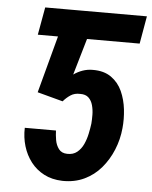

<svg xmlns="http://www.w3.org/2000/svg" viewBox="-52 -755 641 809"><g transform="rotate(5 268.5 -350.0)"><path d="M236.8 -710.9 216.3 -593.8H85.4L106.4 -710.9ZM213.9 -323.2 106 -352.1 202.1 -710.9H536.6L516.1 -593.8H293.5L248.5 -439.5Q266.1 -452.1 286.4 -459.2Q306.6 -466.3 328.6 -466.3Q376.5 -466.8 407.2 -445.1Q438 -423.3 453.9 -388.2Q469.7 -353 474.4 -312Q479 -271 475.1 -232.4Q470.7 -184.6 452.6 -140.6Q434.6 -96.7 405 -62Q375.5 -27.3 334.2 -7.8Q293 11.7 241.7 10.7Q197.3 9.3 164.1 -8.1Q130.9 -25.4 108.4 -54.4Q85.9 -83.5 74.7 -120.6Q63.5 -157.7 64.9 -198.2H196.8Q197.3 -179.7 200.9 -158.2Q204.6 -136.7 216.6 -120.8Q228.5 -105 252 -104.5Q277.3 -103.5 294.2 -117.2Q311 -130.9 320.8 -152.3Q330.6 -173.8 335.4 -197.3Q340.3 -220.7 342.8 -240.2Q344.2 -257.3 344 -277.8Q343.8 -298.3 338.6 -317.6Q333.5 -336.9 320.8 -349.1Q308.1 -361.3 284.7 -360.8Q261.7 -361.8 244.9 -350.8Q228 -339.8 213.9 -323.2Z"/></g></svg>

Font: Roboto Condensed
Style: Bold Italic
Weight: 700
Italic angle: -12°
Designer: Christian Robertson
Foundry: Google
Version: Version 3.0